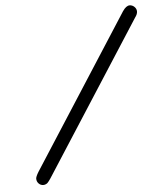

<svg xmlns="http://www.w3.org/2000/svg" viewBox="-54 -740 708 870"><g transform="rotate(-5 299.5 -305.5)"><path d="M78.1 51.8Q78.1 43 90.8 22L536.1 -669.9Q552.2 -693.8 567.9 -693.8Q580.1 -693.8 589.6 -684.8Q599.1 -675.8 599.1 -663.1Q599.1 -650.9 587.9 -636.2L142.1 56.2Q141.1 57.1 138.7 61Q136.2 64.9 134.5 66.9Q132.8 68.8 129.9 72.5Q127 76.2 124 78.1Q121.1 80.1 116.9 81.5Q112.8 83 107.9 83Q95.7 83 86.9 74Q78.1 64.9 78.1 51.8Z"/></g></svg>

Font: CMU Typewriter Text
Style: Italic
Weight: 500
Italic angle: -14.04°
Version: Version 0.7.0